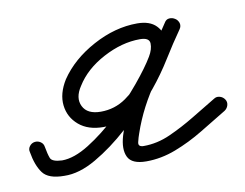

<svg xmlns="http://www.w3.org/2000/svg" viewBox="-64 -342 535 419"><g transform="rotate(-10 203.5 -133.0)"><path d="M-17 -47Q-19 -54 -14.5 -60Q-10 -66 -3 -67Q4 -68 10 -64Q16 -60 17 -53Q20 -36 23.5 -27Q27 -18 49 -17Q76 -17 109.5 -38Q143 -59 176 -90Q209 -121 235.5 -153Q262 -185 275 -207Q284 -222 283.5 -235Q283 -248 262 -248Q222 -248 180.5 -226Q139 -204 118 -170Q102 -146 111.5 -126.5Q121 -107 151 -107Q182 -107 207 -124.5Q232 -142 252 -168Q272 -194 289 -222.5Q306 -251 322 -274Q327 -281 333.5 -281.5Q340 -282 346 -278Q351 -275 353.5 -268.5Q356 -262 351 -254Q318 -205 281 -153.5Q244 -102 225 -46Q222 -38 219.5 -27.5Q217 -17 230 -17Q260 -17 289 -30Q318 -43 346 -60Q374 -77 399 -92Q405 -96 412 -94Q419 -92 423 -86Q427 -80 425 -73Q423 -66 417 -62Q389 -45 358.5 -26.5Q328 -8 295.5 4.5Q263 17 230 17Q198 17 189.5 -0.5Q181 -18 189.5 -47Q198 -76 216 -110Q234 -144 255.5 -177Q277 -210 295.5 -235.5Q314 -261 322 -274Q326 -281 333 -281.5Q340 -282 346 -278Q351 -275 353.5 -268Q356 -261 351 -254Q332 -227 312.5 -195.5Q293 -164 270 -136Q247 -108 218 -90.5Q189 -73 151 -73Q117 -73 96.5 -90.5Q76 -108 73 -134.5Q70 -161 88 -190Q115 -230 164 -256.5Q213 -283 262 -283Q290 -283 304 -268.5Q318 -254 318 -232.5Q318 -211 305 -189Q289 -163 259.5 -127.5Q230 -92 193.5 -59Q157 -26 119 -4Q81 18 48 17Q13 17 0.5 0Q-12 -17 -17 -47Q-17 -47 -17 -47Q-17 -47 -17 -47Z"/></g></svg>

Font: FRB American Cursive
Style: Italic
Weight: 400
Italic angle: -25°
Version: Version 2.0;Modular Font Editor K font №1